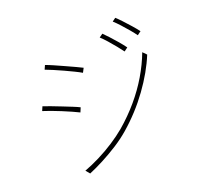

<svg xmlns="http://www.w3.org/2000/svg" viewBox="-157 -997 1315 1237"><g transform="rotate(-30 500.0 -378.0)"><path d="M703 -725Q714 -710 732 -682Q750 -654 768 -623.5Q786 -593 798 -568L770 -554Q760 -575 743.5 -604.5Q727 -634 709 -663.5Q691 -693 676 -712ZM826 -772Q838 -757 856 -729.5Q874 -702 893 -671Q912 -640 924 -616L896 -602Q886 -623 869 -652.5Q852 -682 833.5 -711Q815 -740 800 -759ZM282 -735Q302 -724 331 -704.5Q360 -685 391.5 -663.5Q423 -642 449.5 -623.5Q476 -605 489 -595L469 -569Q454 -582 428 -601Q402 -620 371.5 -641Q341 -662 312.5 -680.5Q284 -699 265 -710ZM167 -15Q221 -25 279.5 -42.5Q338 -60 394.5 -84Q451 -108 498 -135Q579 -183 647 -239.5Q715 -296 770 -360Q825 -424 866 -493L886 -464Q825 -367 728 -273Q631 -179 514 -109Q464 -79 406 -55Q348 -31 291 -13Q234 5 185 16ZM135 -513Q154 -503 184 -485Q214 -467 246 -447.5Q278 -428 305 -411Q332 -394 345 -384L327 -356Q311 -368 284.5 -386Q258 -404 227 -423.5Q196 -443 167 -460Q138 -477 118 -487Z"/></g></svg>

Font: Shanggu Sans SC VF
Style: Regular
Weight: 250
Designer: GuiWonder
Version: Version 1.021